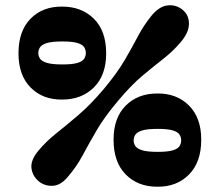

<svg xmlns="http://www.w3.org/2000/svg" viewBox="-20 -735 832 727"><path d="M125 -164Q155 -200 193.5 -230.5Q232 -261 277.5 -300Q323 -339 373 -398Q424 -459 452.5 -508Q481 -557 502.5 -598Q524 -639 554 -676Q583 -711 614.5 -714.5Q646 -718 670 -699Q695 -680 695.5 -646Q696 -612 663 -574Q634 -540 598 -512Q562 -484 519 -448Q476 -412 426 -352Q376 -293 346 -241.5Q316 -190 293 -147Q270 -104 239 -68Q211 -33 180 -31.5Q149 -30 126 -49Q102 -70 99 -99.5Q96 -129 125 -164ZM216 -710Q289 -710 335.5 -664Q382 -618 382 -533Q382 -450 335.5 -404Q289 -358 216 -358Q142 -357 96 -403.5Q50 -450 50 -533Q50 -618 96 -664.5Q142 -711 216 -710ZM125 -534Q125 -523 131.5 -513Q138 -503 157.5 -497Q177 -491 216 -491Q255 -491 274 -497Q293 -503 299 -513Q305 -523 305 -534Q305 -546 299 -556Q293 -566 274 -572Q255 -578 216 -578Q177 -578 157.5 -572Q138 -566 131.5 -556Q125 -546 125 -534ZM410 -206Q410 -289 456 -335Q502 -381 575 -381Q649 -382 695.5 -335.5Q742 -289 742 -206Q742 -121 695.5 -74Q649 -27 575 -28Q502 -28 456 -74.5Q410 -121 410 -206ZM486 -203Q486 -192 492.5 -182Q499 -172 518.5 -166Q538 -160 577 -160Q616 -160 635 -166Q654 -172 660 -182Q666 -192 666 -203Q666 -215 660 -225Q654 -235 635 -241Q616 -247 577 -247Q538 -247 518.5 -241Q499 -235 492.5 -225Q486 -215 486 -203Z"/></svg>

Font: Bagel Fat One
Style: Regular
Weight: 400
Designer: Kyung-won Kim
Foundry: JAMO
Version: Version 1.000; ttfautohint (v1.8.4.7-5d5b);gftools[0.9.28]